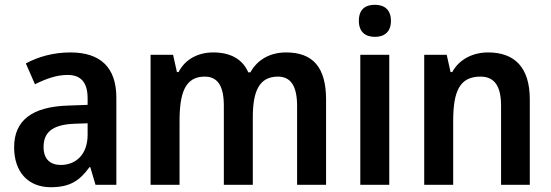

<svg xmlns="http://www.w3.org/2000/svg" viewBox="-20 -772 2303 802"><path d="M274 -553C204 -553 139 -535 88 -507L126 -420C172 -443 217 -459 262 -459C316 -459 346 -430 346 -361V-334L263 -331C114 -326 39 -269 39 -157C39 -53 98 10 192 10C271 10 312 -16 354 -74H357L379 0H466V-364C466 -490 400 -553 274 -553ZM289 -255 346 -257V-209C346 -128 298 -83 234 -83C191 -83 162 -106 162 -158C162 -217 196 -251 289 -255Z M1175 -553C1112 -553 1057 -526 1026 -470H1017C994 -523 945 -553 871 -553C809 -553 754 -526 726 -471H719L703 -543H609V0H730V-266C730 -385 754 -452 835 -452C890 -452 915 -412 915 -330V0H1036V-283C1036 -393 1064 -452 1141 -452C1195 -452 1221 -412 1221 -329V0H1342V-356C1342 -492 1286 -553 1175 -553Z M1546 -752C1506 -752 1479 -733 1479 -685C1479 -638 1507 -618 1546 -618C1585 -618 1613 -638 1613 -685C1613 -732 1585 -752 1546 -752ZM1606 -543H1485V0H1606Z M2019 -553C1957 -553 1899 -526 1869 -471H1862L1846 -543H1752V0H1873V-266C1873 -391 1900 -452 1987 -452C2047 -452 2073 -410 2073 -330V0H2193V-357C2193 -491 2129 -553 2019 -553Z"/></svg>

Font: Noto Sans Myanmar SemiCondensed SemiBold
Style: Regular
Weight: 600
Width: 4
Designer: Monotype Design Team
Foundry: Monotype Imaging Inc.
Version: Version 2.107